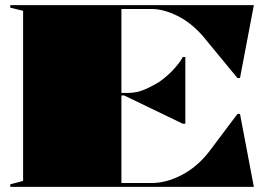

<svg xmlns="http://www.w3.org/2000/svg" viewBox="-20 -728 1059 748"><path d="M20 0V-10L70 -23V-686L20 -698V-708H969L915 -424H905L769 -589Q723 -641 669.5 -667Q616 -693 571 -693H453V-366H479Q513 -366 544 -379.5Q575 -393 602 -410Q638 -436 662 -464Q686 -492 692 -506H702V-246H692L464 -356H453V-15H571Q629 -15 689.5 -47Q750 -79 796 -139L905 -284H915L969 0Z"/></svg>

Font: Kalnia SemiExpanded
Style: Bold
Weight: 700
Width: 6
Designer: Frida Medrano
Foundry: Frida Medrano
Version: Version 1.105